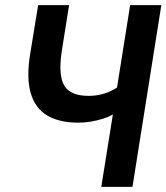

<svg xmlns="http://www.w3.org/2000/svg" viewBox="-20 -725 646 745"><path d="M373 0 418 -281Q401 -271 378.5 -264Q356 -257 332 -253Q308 -249 284 -249Q210 -249 163 -277Q116 -305 99 -364.5Q82 -424 97 -515L128 -705H248L219 -522Q206 -431 230 -392Q254 -353 324 -353Q354 -353 381.5 -361Q409 -369 434 -385L485 -705H606L494 0Z"/></svg>

Font: Nunito Sans 10pt Condensed
Style: Bold Italic
Weight: 700
Width: 3
Italic angle: -9°
Designer: Vernon Adams
Foundry: Vernon Adams
Version: Version 3.101;gftools[0.9.27]